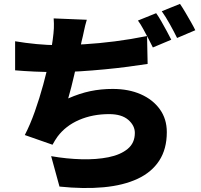

<svg xmlns="http://www.w3.org/2000/svg" viewBox="-20 -896 1040 991"><path d="M428 -794Q419 -764 413.5 -736.5Q408 -709 401 -682Q396 -658 390 -629.5Q384 -601 377 -570.5Q370 -540 363 -508.5Q356 -477 348 -446.5Q340 -416 332 -388Q391 -414 446 -425.5Q501 -437 562 -437Q644 -437 706.5 -409.5Q769 -382 805 -332Q841 -282 841 -214Q841 -127 802 -67Q763 -7 690 27Q617 61 515 70.5Q413 80 287 67L244 -90Q324 -76 401 -74Q478 -72 540 -84.5Q602 -97 639 -127.5Q676 -158 676 -210Q676 -248 642 -277.5Q608 -307 543 -307Q458 -307 388.5 -277Q319 -247 277 -191Q270 -181 264 -171.5Q258 -162 251 -149L108 -199Q136 -253 160 -321Q184 -389 203 -458.5Q222 -528 234.5 -589Q247 -650 252 -690Q257 -726 258 -750Q259 -774 257 -801ZM58 -683Q111 -674 169 -668.5Q227 -663 275 -663Q339 -663 414.5 -667.5Q490 -672 572.5 -682.5Q655 -693 739 -710L742 -566Q697 -559 640 -551.5Q583 -544 520 -538Q457 -532 394.5 -528Q332 -524 276 -524Q215 -524 159.5 -526.5Q104 -529 58 -533ZM786 -828Q799 -810 813.5 -784.5Q828 -759 841.5 -734Q855 -709 864 -691L769 -651Q759 -672 746 -696.5Q733 -721 719.5 -746Q706 -771 692 -790ZM909 -876Q922 -857 937 -831.5Q952 -806 966 -781.5Q980 -757 988 -740L894 -700Q879 -731 857 -770.5Q835 -810 815 -838Z"/></svg>

Font: Noto Sans SC Thin Black
Style: Regular
Weight: 900
Version: Version 2.004-H2;hotconv 1.0.118;makeotfexe 2.5.65603